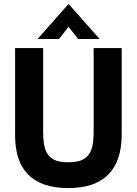

<svg xmlns="http://www.w3.org/2000/svg" viewBox="-20 -942 698 979"><path d="M57 -252V-697H200V-268.5Q200 -213.5 210.8 -180.8Q221.5 -148 249.2 -131.2Q277 -114.5 328.5 -114.5Q379.5 -114.5 407.5 -131.2Q435.5 -148 446.5 -180.8Q457.5 -213.5 457.5 -267V-697H600.5V-257Q600.5 -120.5 532 -51.8Q463.5 17 328.5 17Q193.5 17 125.2 -50.2Q57 -117.5 57 -252ZM329.5 -922 488 -743H378.5L329.5 -805.5L281 -743H171.5Z"/></svg>

Font: HK Grotesk ExtraBold
Style: Regular
Weight: 800
Designer: Alfredo Marco Pradil
Foundry: Hanken Design Co.
Version: Version 3.001